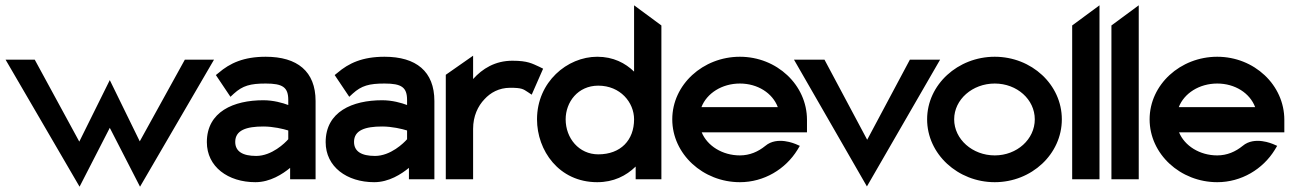

<svg xmlns="http://www.w3.org/2000/svg" viewBox="-20 -676 4882 724"><path d="M1 -451 280 28 394 -194 508 28 787 -451H677L507 -143L394 -374L279 -142L111 -451Z M760 -140C760 -47 840 11 943 11C999 11 1046 -20 1074 -43V0H1170V-295C1170 -407 1101 -462 982 -462C899 -462 847 -438 804 -401L794 -393L849 -311L862 -323C895 -353 924 -361 982 -361C1046 -361 1067 -347 1067 -299V-280C1046 -288 1011 -298 973 -298C861 -298 760 -255 760 -140ZM867 -141C867 -185 909 -199 973 -199C1010 -199 1048 -190 1067 -184V-151C1055 -137 1005 -88 946 -88C895 -88 867 -105 867 -141Z M1208 -140C1208 -47 1288 11 1391 11C1447 11 1494 -20 1522 -43V0H1618V-295C1618 -407 1549 -462 1430 -462C1347 -462 1295 -438 1252 -401L1242 -393L1297 -311L1310 -323C1343 -353 1372 -361 1430 -361C1494 -361 1515 -347 1515 -299V-280C1494 -288 1459 -298 1421 -298C1309 -298 1208 -255 1208 -140ZM1315 -141C1315 -185 1357 -199 1421 -199C1458 -199 1496 -190 1515 -184V-151C1503 -137 1453 -88 1394 -88C1343 -88 1315 -105 1315 -141Z M1661 0H1764V-190C1764 -238 1782 -276 1807 -302C1829 -326 1861 -345 1904 -345C1948 -345 1953 -340 1970 -329L1985 -319L2028 -417L2014 -424C1987 -436 1971 -447 1912 -447C1847 -447 1799 -417 1764 -378V-466L1661 -394Z M2005 -226C2005 -109 2087 11 2232 11C2294 11 2341 -13 2377 -48V0H2474V-580L2371 -656V-406C2338 -438 2293 -462 2232 -462C2119 -462 2005 -367 2005 -226ZM2113 -226C2113 -291 2159 -353 2236 -353C2319 -353 2371 -290 2371 -226C2371 -148 2321 -94 2236 -94C2163 -94 2113 -155 2113 -226Z M2515 -226C2515 -95 2631 11 2770 11C2861 11 2942 -38 2987 -111L2996 -126L2980 -133C2979 -133 2911 -164 2866 -126C2839 -104 2807 -90 2770 -90C2704 -90 2647 -126 2626 -177H3023V-224C3023 -356 2909 -462 2770 -462C2631 -462 2515 -357 2515 -226ZM2625 -272C2645 -324 2702 -361 2770 -361C2837 -361 2893 -325 2913 -272Z M2974 -451 3249 27 3525 -451H3411L3250 -149L3089 -451Z M3476 -226C3476 -95 3592 11 3731 11C3870 11 3984 -95 3984 -226C3984 -357 3870 -462 3731 -462C3592 -462 3476 -357 3476 -226ZM3578 -226C3578 -301 3647 -361 3731 -361C3815 -361 3882 -301 3882 -226C3882 -151 3815 -90 3731 -90C3647 -90 3578 -151 3578 -226Z M4023 0H4126V-656L4023 -580Z M4171 0H4274V-656L4171 -580Z M4315 -226C4315 -95 4431 11 4570 11C4661 11 4742 -38 4787 -111L4796 -126L4780 -133C4779 -133 4711 -164 4666 -126C4639 -104 4607 -90 4570 -90C4504 -90 4447 -126 4426 -177H4823V-224C4823 -356 4709 -462 4570 -462C4431 -462 4315 -357 4315 -226ZM4425 -272C4445 -324 4502 -361 4570 -361C4637 -361 4693 -325 4713 -272Z"/></svg>

Font: Charger Sport
Style: Blk
Weight: 900
Designer: Jasper
Foundry: Cannot Into Space Fonts
Version: Version 1.1